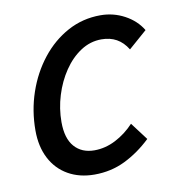

<svg xmlns="http://www.w3.org/2000/svg" viewBox="-66 -587 627 659"><g transform="rotate(-10 247.5 -257.5)"><path d="M38 -174Q38 -243 59.5 -306Q81 -369 120 -418.5Q159 -468 211.5 -496.5Q264 -525 326 -525Q371 -525 410 -504Q449 -483 470 -448L406 -392Q390 -418 367.5 -430.5Q345 -443 315 -443Q276 -443 242.5 -421Q209 -399 184 -362Q159 -325 145 -279.5Q131 -234 131 -187Q131 -130 156.5 -101Q182 -72 226 -72Q264 -72 300 -90.5Q336 -109 365 -140L411 -79Q368 -38 319 -14Q270 10 212 10Q160 10 120.5 -12.5Q81 -35 59.5 -76.5Q38 -118 38 -174Z"/></g></svg>

Font: Radio Canada
Style: Italic
Weight: 400
Italic angle: -12°
Designer: Charles Daoud, Etienne Aubert Bonn, Alexandre Saumier Demers, Jacques Le Bailly
Foundry: Radio-Canada
Version: Version 2.104;gftools[0.9.28.dev5+ged2979d]